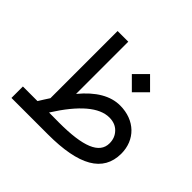

<svg xmlns="http://www.w3.org/2000/svg" viewBox="-158 -864 1055 1055"><g transform="rotate(45 370.0 -336.0)"><path d="M423.3 -560.5 494.1 -489.7 564.9 -560.5 494.1 -631.3ZM48.3 -88.9V0H331.5C572.3 0 691.4 -67.4 691.9 -210C691.9 -316.9 615.2 -393.1 500 -393.1C425.8 -393.1 353.5 -351.1 283.7 -266.6V-672.4H200.7V-150.4C188.5 -130.4 173.8 -109.9 161.6 -88.9ZM504.9 -304.7C535.2 -304.7 559.6 -295.4 578.1 -276.4C596.7 -257.3 606 -233.9 606 -205.1C606 -124.5 515.1 -88.9 329.6 -88.9L251 -89.4C341.8 -232.9 426.3 -304.7 504.9 -304.7Z"/></g></svg>

Font: Vazirmatn
Style: Regular
Weight: 400
Designer: Saber Rastikerdar
Foundry: Saber Rastikerdar
Version: Version 33.003